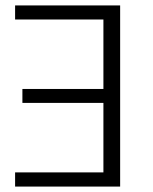

<svg xmlns="http://www.w3.org/2000/svg" viewBox="-20 -687 562 707"><path d="M360.8 -615.2V-359.4H62.5V-308.1H360.8V-52.2H35.6V0H422.4V-667H35.6V-615.2Z"/></svg>

Font: Estedad Light
Style: Regular
Weight: 300
Designer: Amin Abedi
Version: Version 7.3